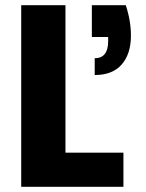

<svg xmlns="http://www.w3.org/2000/svg" viewBox="-20 -722 563 742"><path d="M233 -132H457V0H62V-702H233ZM466 -702Q486 -642 486 -584Q486 -514 450.5 -473Q415 -432 346 -432V-497Q398 -497 398 -563V-579H335V-702Z"/></svg>

Font: Fz Poppins
Style: Bold
Weight: 700
Designer: Ninad Kale (Devanagari), Jonny Pinhorn (Latin)
Foundry: Indian Type Foundry
Version: Vit hóa bi Vntype.Com & FontZin.Com